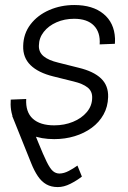

<svg xmlns="http://www.w3.org/2000/svg" viewBox="-20 -552 517 776"><path d="M79.6 -112.8Q113.3 -28.8 134.3 22.9Q155.3 74.7 168.9 102.3Q182.6 129.9 194.1 139.6Q205.6 149.4 220.7 149.4Q238.8 148.9 257.8 138.9Q276.9 128.9 293 117.2L311 161.6Q290.5 177.7 264.4 190.9Q238.3 204.1 213.4 204.1Q187 204.1 167.5 193.1Q147.9 182.1 133.1 160.2Q118.2 138.2 106 107.4L29.3 -83.5ZM199.2 10.3Q147 10.3 107.4 -5.6Q67.9 -21.5 45.9 -52.7Q23.9 -84 22.9 -129.9Q22.9 -134.8 23.2 -139.4Q23.4 -144 23.4 -149.4L85.9 -151.9Q83 -99.1 112.5 -72.3Q142.1 -45.4 199.2 -45.4Q240.2 -45.4 274.9 -59.6Q309.6 -73.7 330.8 -98.9Q352.1 -124 352.5 -156.2Q353.5 -183.1 334 -198.5Q314.5 -213.9 277.8 -222.7L195.3 -243.2Q134.3 -258.3 103.3 -288.8Q72.3 -319.3 73.7 -366.2Q74.7 -416 103.3 -453.4Q131.8 -490.7 178.7 -511.2Q225.6 -531.7 280.3 -531.7Q355 -531.7 398.4 -495.8Q441.9 -460 444.8 -397Q444.8 -391.6 444.8 -386.2Q444.8 -380.9 444.3 -375L382.8 -372.6Q386.2 -421.4 359.4 -448.7Q332.5 -476.1 279.8 -476.1Q240.7 -476.1 208.5 -461.9Q176.3 -447.8 157 -423.3Q137.7 -398.9 137.2 -368.2Q136.2 -341.3 156.2 -324.7Q176.3 -308.1 215.8 -298.8L297.4 -278.3Q358.4 -263.7 388.4 -234.9Q418.5 -206.1 417 -159.7Q416 -120.6 398.4 -89.1Q380.9 -57.6 350.6 -35.4Q320.3 -13.2 281.5 -1.5Q242.7 10.3 199.2 10.3Z"/></svg>

Font: Inter 28pt Light
Style: Italic
Weight: 300
Italic angle: -9.3988°
Designer: Rasmus Andersson
Foundry: rsms
Version: Version 4.001;git-66647c0bb